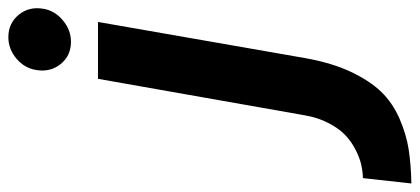

<svg xmlns="http://www.w3.org/2000/svg" viewBox="-380 -512 995 455"><g transform="rotate(-90 117.5 -284.5)"><path d="M256.8 -762.2Q290 -762.2 310.1 -737.5Q330.1 -712.9 324.2 -679.2Q319.8 -652.3 296.9 -633.1Q273.9 -613.8 246.1 -613.8Q212.9 -613.8 193.1 -638.4Q173.3 -663.1 179.2 -696.8Q183.6 -724.1 206.3 -743.2Q229 -762.2 256.8 -762.2ZM-77.1 78.1Q-60.5 77.6 -43.9 73.7Q-27.3 69.8 -8.3 59.8Q10.7 49.8 25.9 35.2Q41 20.5 53.7 -4.2Q66.4 -28.8 71.8 -60.1L158.2 -549.8H293L207 -57.1Q195.8 4.9 174.6 49.8Q153.3 94.7 127.2 121.6Q101.1 148.4 64.2 164.6Q27.3 180.7 -8.1 186.3Q-43.5 191.9 -89.8 192.9Z"/></g></svg>

Font: Stilu SemiBold
Style: Italic
Weight: 600
Italic angle: -10°
Designer: Genilson Lima Santos
Foundry: Genilson Lima Santos
Version: Version 1.200;PS 001.200;hotconv 1.0.88;makeotf.lib2.5.64775